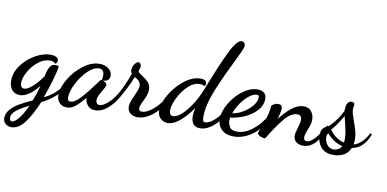

<svg xmlns="http://www.w3.org/2000/svg" viewBox="-106 -989 3100 1539"><g transform="rotate(10 1444.0 -220.0)"><path d="M-18 216Q-18 177 11.5 145Q41 113 80 90.5Q119 68 183 38Q208 -25 223 -87Q142 15 71 15Q31 15 7.5 -13Q-16 -41 -16 -87Q-16 -154 28 -214Q72 -274 137 -310.5Q202 -347 261 -347Q292 -347 308.5 -336Q325 -325 325 -309Q325 -299 319 -291Q313 -283 309 -282Q299 -292 289 -296Q279 -300 264 -300Q215 -300 169 -263.5Q123 -227 94.5 -175.5Q66 -124 66 -83Q66 -63 74.5 -52.5Q83 -42 97 -42Q124 -42 163.5 -77Q203 -112 242 -167Q253 -223 268 -247.5Q283 -272 311 -272Q324 -272 340 -268Q340 -242 318 -164Q296 -86 265 -2Q315 -23 361.5 -67.5Q408 -112 428 -170L446 -152Q424 -89 367.5 -38Q311 13 252 40Q206 151 156.5 215.5Q107 280 50 280Q22 280 2 263.5Q-18 247 -18 216ZM164 85Q99 117 63 145.5Q27 174 27 206Q27 219 32.5 226.5Q38 234 46 234Q66 234 98 197Q130 160 164 85Z M377 -41Q377 -99 419.5 -171Q462 -243 528 -293Q594 -343 660 -343Q704 -343 733.5 -320.5Q763 -298 763 -263Q763 -217 706 -215Q742 -204 742 -185Q742 -178 735 -164Q728 -150 719 -135Q703 -109 694 -89.5Q685 -70 685 -53Q685 -38 692.5 -27.5Q700 -17 715 -17Q743 -17 786.5 -56Q830 -95 871 -173L890 -154Q853 -71 798 -20.5Q743 30 687 30Q647 30 625.5 3.5Q604 -23 604 -57Q559 -3 527 22Q495 47 459 47Q424 47 400.5 24Q377 1 377 -41ZM667 -186 687 -213Q690 -218 695 -218L699 -217Q704 -233 704 -254Q704 -306 662 -306Q618 -306 570 -259Q522 -212 489.5 -147Q457 -82 457 -36Q457 -19 462.5 -11.5Q468 -4 480 -4Q515 -4 561.5 -54.5Q608 -105 667 -186Z M949 -46Q949 -65 956.5 -87.5Q964 -110 979 -142Q992 -170 999 -189.5Q1006 -209 1006 -224Q1006 -262 956 -288Q936 -238 909.5 -187Q883 -136 862 -101L847 -130Q893 -212 928 -311Q918 -321 918 -338Q918 -364 934 -387Q950 -410 965 -410Q975 -410 981.5 -398Q988 -386 988 -378Q988 -374 983.5 -360.5Q979 -347 977 -341Q978 -334 985 -327.5Q992 -321 1011 -309Q1046 -286 1065.5 -264.5Q1085 -243 1085 -207Q1085 -185 1077.5 -163Q1070 -141 1055 -110Q1033 -66 1033 -47Q1033 -24 1058 -24Q1088 -24 1123.5 -48Q1159 -72 1188.5 -106.5Q1218 -141 1232 -171L1256 -153Q1236 -108 1200 -67Q1164 -26 1119.5 0Q1075 26 1032 26Q995 26 972 6.5Q949 -13 949 -46Z M1194 -60Q1194 -116 1237 -189.5Q1280 -263 1346 -315Q1412 -367 1478 -367Q1527 -367 1527 -335Q1527 -319 1515 -312Q1507 -323 1480 -323Q1429 -323 1383 -278.5Q1337 -234 1308.5 -174Q1280 -114 1280 -74Q1280 -54 1288 -43Q1296 -32 1312 -32Q1340 -32 1377.5 -64.5Q1415 -97 1454.5 -157Q1494 -217 1525 -297Q1603 -497 1657 -608.5Q1711 -720 1751 -720Q1762 -720 1770.5 -711.5Q1779 -703 1779 -690Q1779 -673 1763.5 -638Q1748 -603 1711 -528Q1638 -380 1595 -269.5Q1552 -159 1552 -69Q1552 -45 1556.5 -36.5Q1561 -28 1572 -28Q1606 -28 1650 -68Q1694 -108 1727 -176L1746 -160Q1713 -78 1655 -26Q1597 26 1540 26Q1501 26 1484 2Q1467 -22 1467 -61Q1467 -84 1475 -126Q1426 -55 1374 -12.5Q1322 30 1279 30Q1246 30 1220 7Q1194 -16 1194 -60Z M1684 -77Q1684 -135 1723 -202.5Q1762 -270 1823 -315.5Q1884 -361 1943 -361Q1974 -361 1995 -345.5Q2016 -330 2016 -294Q2016 -246 1979 -203.5Q1942 -161 1883.5 -134Q1825 -107 1764 -100Q1762 -90 1762 -77Q1762 -51 1776.5 -25Q1791 1 1839 1Q1900 1 1963.5 -48.5Q2027 -98 2066 -172L2086 -156Q2046 -66 1971.5 -11Q1897 44 1817 44Q1754 44 1719 10Q1684 -24 1684 -77ZM1962 -299Q1962 -310 1958 -314Q1954 -318 1945 -318Q1916 -318 1881.5 -290.5Q1847 -263 1818 -221Q1789 -179 1775 -137Q1811 -141 1855.5 -166Q1900 -191 1931 -227.5Q1962 -264 1962 -299Z M2299 -49Q2299 -62 2303.5 -79Q2308 -96 2313 -113Q2327 -159 2327 -181Q2327 -201 2317 -210.5Q2307 -220 2292 -220Q2239 -220 2185 -153.5Q2131 -87 2069 15Q2026 15 2004 -14L2013 -39Q2072 -182 2072 -251Q2080 -260 2095 -267.5Q2110 -275 2124 -275Q2141 -275 2150 -267Q2159 -259 2159 -245Q2159 -218 2142 -156Q2187 -216 2235.5 -254Q2284 -292 2331 -292Q2371 -292 2393 -264.5Q2415 -237 2415 -199Q2415 -177 2409.5 -157Q2404 -137 2393 -112Q2376 -70 2376 -49Q2376 -34 2383 -27Q2390 -20 2400 -20Q2433 -20 2471.5 -65.5Q2510 -111 2541 -173L2558 -159Q2522 -76 2478.5 -28Q2435 20 2379 20Q2341 20 2320 1Q2299 -18 2299 -49Z M2495 -86Q2495 -125 2509 -140.5Q2523 -156 2540.5 -164Q2558 -172 2561 -175Q2625 -241 2658 -312V-322Q2658 -359 2670.5 -377Q2683 -395 2703 -395Q2725 -395 2727 -375Q2727 -370 2724.5 -360Q2722 -350 2722 -339Q2722 -320 2728 -299Q2734 -278 2747 -242Q2763 -198 2771.5 -166Q2780 -134 2780 -101Q2780 -84 2776 -60Q2844 -77 2894 -173L2906 -164Q2886 -107 2850.5 -72Q2815 -37 2767 -30Q2751 10 2715 30.5Q2679 51 2632 51Q2562 51 2528.5 10.5Q2495 -30 2495 -86ZM2700 -93Q2699 -125 2693 -156Q2687 -187 2675 -236L2666 -272Q2617 -187 2579 -147Q2596 -118 2627 -94.5Q2658 -71 2697 -62Q2700 -71 2700 -93ZM2689 -32Q2650 -40 2617 -62.5Q2584 -85 2564 -111Q2550 -108 2550 -84Q2550 -48 2570 -20.5Q2590 7 2625 7Q2645 7 2662.5 -3Q2680 -13 2689 -32Z"/></g></svg>

Font: Dancing Script
Style: Bold
Weight: 700
Designer: Pablo Impallari
Foundry: Pablo Impallari
Version: Version 2.000